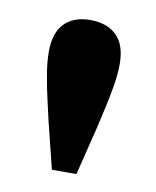

<svg xmlns="http://www.w3.org/2000/svg" viewBox="-50 -770 337 416"><g transform="rotate(10 118.0 -562.0)"><path d="M117 -729Q154 -729 175 -708.5Q196 -688 196 -646Q196 -623 191 -594Q186 -565 180 -539.5Q174 -514 171 -500L145 -395H91L65 -500Q62 -514 56 -539.5Q50 -565 45 -594Q40 -623 40 -646Q40 -688 60.5 -708.5Q81 -729 117 -729Z"/></g></svg>

Font: Source Serif Pro
Style: Bold
Weight: 700
Designer: Frank Grießhammer
Foundry: Adobe Systems Incorporated
Version: Version 3.001;hotconv 1.0.111;makeotfexe 2.5.65597